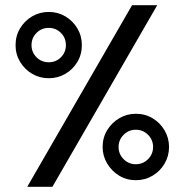

<svg xmlns="http://www.w3.org/2000/svg" viewBox="-20 -720 712 740"><path d="M85 0 489 -700H586L182 0ZM168 -418.5Q133 -418.5 104 -435.5Q75 -452.5 57.5 -481.5Q40 -510.5 40 -546Q40 -582 57.5 -611Q75 -640 104 -657Q133 -674 168 -674Q203 -674 232 -656.8Q261 -639.5 278.2 -610.5Q295.5 -581.5 295.5 -546Q295.5 -510 278 -481Q260.5 -452 231.5 -435.2Q202.5 -418.5 168 -418.5ZM168 -480Q195.5 -480 214.8 -499.2Q234 -518.5 234 -546Q234 -574 214.8 -593.2Q195.5 -612.5 168 -612.5Q140 -612.5 120.8 -593.2Q101.5 -574 101.5 -546Q101.5 -518.5 120.8 -499.2Q140 -480 168 -480ZM503.5 -25.5Q468 -25.5 439 -43.2Q410 -61 392.8 -90.2Q375.5 -119.5 375.5 -153.5Q375.5 -189.5 393.2 -218.5Q411 -247.5 440 -264.5Q469 -281.5 503.5 -281.5Q539.5 -281.5 568.5 -264Q597.5 -246.5 614.5 -217.2Q631.5 -188 631.5 -153.5Q631.5 -118.5 614.2 -89.2Q597 -60 568 -42.8Q539 -25.5 503.5 -25.5ZM503.5 -87Q531 -87 550.5 -106.5Q570 -126 570 -153.5Q570 -181 550.5 -200.5Q531 -220 503.5 -220Q476 -220 456.5 -200.5Q437 -181 437 -153.5Q437 -126 456.5 -106.5Q476 -87 503.5 -87Z"/></svg>

Font: Urbanist Medium
Style: Regular
Weight: 500
Designer: Corey Hu
Foundry: Corey Hu
Version: Version 1.321; ttfautohint (v1.8.4.7-5d5b)